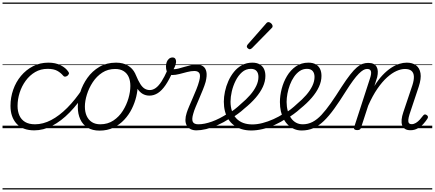

<svg xmlns="http://www.w3.org/2000/svg" viewBox="-20 -1015 3442 1520"><path d="M252 17Q159 17 111 -36Q63 -89 63 -177Q63 -243 84.5 -304.5Q106 -366 146 -414Q186 -462 241 -490.5Q296 -519 363 -519Q419 -519 460 -498.5Q501 -478 521 -447Q528 -438 525.5 -431Q523 -424 514 -415Q503 -408 494.5 -408Q486 -408 480 -416Q461 -439 433 -454.5Q405 -470 357 -470Q302 -470 258.5 -444.5Q215 -419 183.5 -376Q152 -333 135.5 -281Q119 -229 119 -176Q119 -134 133.5 -101Q148 -68 178.5 -49.5Q209 -31 258 -31Q269 -31 273.5 -23.5Q278 -16 277 -6.5Q276 3 269.5 10Q263 17 252 17ZM0 475H524V485H0ZM0 -20H524V0H0ZM0 -505H524V-500H0ZM0 -995H524V-985H0Z M251 17Q242 17 237.5 10Q233 3 233.5 -6.5Q234 -16 240 -23.5Q246 -31 257 -31Q321 -31 385 -64.5Q449 -98 512 -161Q575 -224 634 -313Q639 -321 648.5 -318.5Q658 -316 663.5 -308.5Q669 -301 662 -292Q599 -194 531.5 -125Q464 -56 393.5 -19.5Q323 17 251 17ZM524 475V485ZM524 -20V0ZM524 -505V-500ZM524 -995V-985Z M768 19Q712 19 673.5 -4.5Q635 -28 615.5 -70.5Q596 -113 596 -168Q596 -223 615 -284Q634 -345 672 -398.5Q710 -452 766.5 -485.5Q823 -519 899 -519Q954 -519 992 -496.5Q1030 -474 1050 -433.5Q1070 -393 1070 -339Q1070 -298 1058.5 -249.5Q1047 -201 1023.5 -153.5Q1000 -106 963.5 -67Q927 -28 878.5 -4.5Q830 19 768 19ZM774 -31Q833 -31 878 -61Q923 -91 952.5 -138Q982 -185 997 -237Q1012 -289 1012 -334Q1012 -376 998.5 -406Q985 -436 958 -452.5Q931 -469 892 -469Q834 -469 789.5 -440Q745 -411 714.5 -364.5Q684 -318 668 -266.5Q652 -215 652 -171Q652 -128 666.5 -96.5Q681 -65 708 -48Q735 -31 774 -31ZM524 475H1125V485H524ZM524 -20H1125V0H524ZM524 -505H1125V-500H524ZM524 -995H1125V-985H524Z M1163 -258Q1134 -258 1110 -271.5Q1086 -285 1064.5 -317.5Q1043 -350 1021 -407Q1016 -419 1023 -426Q1030 -433 1040.5 -432.5Q1051 -432 1055 -422Q1074 -376 1091 -349.5Q1108 -323 1126.5 -312.5Q1145 -302 1166 -302Q1190 -302 1213 -318.5Q1236 -335 1259 -370.5Q1282 -406 1306 -461Q1310 -470 1319 -474Q1328 -478 1336.5 -476.5Q1345 -475 1349.5 -469Q1354 -463 1350 -453Q1320 -384 1290.5 -341Q1261 -298 1229.5 -278Q1198 -258 1163 -258ZM1126 475V485ZM1126 -20V0ZM1126 -505V-500ZM1126 -995V-985Z M1536 17Q1508 17 1488.5 7Q1469 -3 1458.5 -21.5Q1448 -40 1448 -65.5Q1448 -91 1458 -122Q1465 -144 1478 -174.5Q1491 -205 1506 -239.5Q1521 -274 1535 -308.5Q1549 -343 1557 -374Q1569 -419 1558 -436Q1547 -453 1519 -453Q1493 -453 1462 -445Q1431 -437 1400.5 -429Q1370 -421 1343 -421Q1328 -421 1316.5 -429Q1305 -437 1299.5 -452.5Q1294 -468 1294 -490Q1294 -508 1300 -524Q1306 -540 1318 -550Q1330 -560 1346 -560Q1360 -560 1367 -551Q1374 -542 1374 -528Q1374 -517 1369 -500.5Q1364 -484 1354 -467Q1372 -467 1393.5 -472.5Q1415 -478 1439.5 -485.5Q1464 -493 1489 -498.5Q1514 -504 1537 -504Q1568 -504 1588 -490Q1608 -476 1614 -446Q1620 -416 1608 -367Q1600 -339 1586 -304.5Q1572 -270 1557 -235Q1542 -200 1529 -169Q1516 -138 1510 -115Q1497 -72 1506 -51.5Q1515 -31 1550 -31Q1560 -31 1564 -23.5Q1568 -16 1566 -7Q1564 2 1556.5 9.5Q1549 17 1536 17ZM1125 475H1693V485H1125ZM1125 -20H1693V0H1125ZM1125 -505H1693V-500H1125ZM1125 -995H1693V-985H1125Z M1534 17Q1522 17 1518 9.5Q1514 2 1517 -7Q1520 -16 1528.5 -23.5Q1537 -31 1550 -31Q1598 -31 1658 -52.5Q1718 -74 1784 -117Q1791 -122 1797.5 -119Q1804 -116 1808 -108Q1812 -100 1811 -92Q1810 -84 1802 -79Q1751 -46 1702.5 -24.5Q1654 -3 1611.5 7Q1569 17 1534 17ZM1692 475V485ZM1692 -20V0ZM1692 -505V-500ZM1692 -995V-985Z M1782 -113Q1811 -129 1837.5 -149.5Q1864 -170 1887 -192Q1929 -227 1960 -262.5Q1991 -298 2008.5 -334.5Q2026 -371 2026 -406Q2026 -436 2011 -453Q1996 -470 1966 -470Q1955 -470 1950.5 -477Q1946 -484 1947.5 -494Q1949 -504 1957 -511.5Q1965 -519 1978 -519Q2013 -519 2036 -505.5Q2059 -492 2070 -469Q2081 -446 2081 -414Q2081 -371 2061 -327.5Q2041 -284 2004 -241Q1967 -198 1915 -156Q1890 -133 1861 -112Q1832 -91 1802 -73ZM1693 475H2137V485H1693ZM1693 -20H2137V0H1693ZM1693 -505H2137V-500H1693ZM1693 -995H2137V-985H1693Z M1969 18Q1928 18 1893.5 7.5Q1859 -3 1832.5 -23Q1806 -43 1788 -71Q1770 -99 1761 -134Q1752 -169 1752 -210Q1752 -248 1761 -290.5Q1770 -333 1788 -373.5Q1806 -414 1833 -447Q1860 -480 1896 -499.5Q1932 -519 1978 -519Q1987 -519 1990 -511.5Q1993 -504 1991 -494Q1989 -484 1982.5 -477Q1976 -470 1967 -470Q1926 -470 1896 -443.5Q1866 -417 1845.5 -376Q1825 -335 1815 -291Q1805 -247 1805 -211Q1805 -169 1816.5 -135.5Q1828 -102 1850.5 -78Q1873 -54 1905 -42Q1937 -30 1978 -30Q2016 -30 2058.5 -41Q2101 -52 2144.5 -71.5Q2188 -91 2228 -117Q2234 -121 2240.5 -117Q2247 -113 2251 -105.5Q2255 -98 2254.5 -90Q2254 -82 2248 -78Q2203 -48 2154.5 -26Q2106 -4 2058.5 7Q2011 18 1969 18ZM2137 475V485ZM2137 -20V0ZM2137 -505V-500ZM2137 -995V-985Z M1957 -625Q1951 -625 1942.5 -632Q1934 -639 1934 -646Q1934 -650 1935.5 -654Q1937 -658 1941 -663L2085 -827Q2090 -834 2095 -837Q2100 -840 2105 -840Q2112 -840 2120 -835Q2128 -830 2133 -822.5Q2138 -815 2138 -808Q2138 -803 2136.5 -799.5Q2135 -796 2130 -792L1975 -634Q1965 -625 1957 -625Z M2226 -113Q2255 -129 2281.5 -149.5Q2308 -170 2331 -192Q2373 -227 2404 -262.5Q2435 -298 2452.5 -334.5Q2470 -371 2470 -406Q2470 -436 2455 -453Q2440 -470 2410 -470Q2399 -470 2394.5 -477Q2390 -484 2391.5 -494Q2393 -504 2401 -511.5Q2409 -519 2422 -519Q2457 -519 2480 -505.5Q2503 -492 2514 -469Q2525 -446 2525 -414Q2525 -371 2505 -327.5Q2485 -284 2448 -241Q2411 -198 2359 -156Q2334 -133 2305 -112Q2276 -91 2246 -73ZM2137 475H2581V485H2137ZM2137 -20H2581V0H2137ZM2137 -505H2581V-500H2137ZM2137 -995H2581V-985H2137Z M2368 18Q2337 18 2310.5 7Q2284 -4 2262.5 -24Q2241 -44 2226 -72Q2211 -100 2203.5 -134Q2196 -168 2196 -207Q2196 -257 2210 -311.5Q2224 -366 2252 -413Q2280 -460 2322.5 -489.5Q2365 -519 2422 -519Q2432 -519 2436 -511.5Q2440 -504 2438 -494Q2436 -484 2428.5 -477Q2421 -470 2410 -470Q2378 -470 2352.5 -452.5Q2327 -435 2307.5 -406.5Q2288 -378 2275 -343.5Q2262 -309 2255.5 -273.5Q2249 -238 2249 -208Q2249 -170 2258 -137.5Q2267 -105 2283.5 -81Q2300 -57 2323.5 -44Q2347 -31 2377 -31Q2418 -31 2454 -49.5Q2490 -68 2525 -105.5Q2560 -143 2599 -198.5Q2638 -254 2684 -327Q2723 -387 2752.5 -424.5Q2782 -462 2805.5 -482Q2829 -502 2850.5 -509.5Q2872 -517 2894 -517Q2904 -517 2908.5 -509.5Q2913 -502 2911 -493Q2909 -484 2902 -476.5Q2895 -469 2884 -469Q2871 -469 2855.5 -460Q2840 -451 2820 -431Q2800 -411 2775 -377Q2750 -343 2719 -294Q2669 -214 2626.5 -155Q2584 -96 2544 -57.5Q2504 -19 2461.5 -0.5Q2419 18 2368 18ZM2581 475H2706V485H2581ZM2581 -20H2706V0H2581ZM2581 -505H2706V-500H2581ZM2581 -995H2706V-985H2581Z M2807 15Q2795 15 2787.5 10Q2780 5 2783 -6L2909 -394Q2922 -433 2916.5 -451Q2911 -469 2888 -469Q2878 -469 2873.5 -476.5Q2869 -484 2870.5 -493Q2872 -502 2879 -509.5Q2886 -517 2897 -517Q2921 -517 2937 -509Q2953 -501 2961.5 -486Q2970 -471 2971 -450.5Q2972 -430 2966 -404L2944 -334Q2976 -386 3009.5 -421Q3043 -456 3076.5 -478Q3110 -500 3141 -509.5Q3172 -519 3200 -519Q3245 -519 3273.5 -498Q3302 -477 3309 -435Q3316 -393 3295 -329L3222 -110Q3214 -84 3212.5 -66.5Q3211 -49 3217.5 -40.5Q3224 -32 3239 -32Q3256 -32 3272.5 -42Q3289 -52 3303.5 -68Q3318 -84 3329 -99Q3334 -106 3340.5 -108.5Q3347 -111 3357 -105Q3367 -98 3368 -91Q3369 -84 3364 -76Q3353 -58 3333.5 -36Q3314 -14 3287.5 1Q3261 16 3230 16Q3203 16 3187 6Q3171 -4 3164 -23Q3157 -42 3159.5 -68.5Q3162 -95 3173 -127L3245 -341Q3258 -382 3256.5 -410.5Q3255 -439 3237.5 -454Q3220 -469 3186 -469Q3155 -469 3119 -453Q3083 -437 3044.5 -402.5Q3006 -368 2968 -313Q2930 -258 2895 -179L2838 -4Q2835 6 2828.5 10.5Q2822 15 2807 15ZM2706 475H3402V485H2706ZM2706 -20H3402V0H2706ZM2706 -505H3402V-500H2706ZM2706 -995H3402V-985H2706Z"/></svg>

Font: Playwrite CZ Guides
Style: Regular
Weight: 400
Designer: Veronika Burian, José Scaglione
Foundry: TypeTogether
Version: Version 1.003